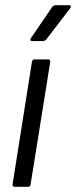

<svg xmlns="http://www.w3.org/2000/svg" viewBox="-20 -714 291 734"><path d="M36 0Q27 0 28 -9L102 -477Q104 -487 112 -487H164Q173 -487 172 -477L97 -9Q96 0 88 0ZM103 -557Q98 -557 96.5 -560Q95 -563 98 -568L178 -685Q183 -694 193 -694H244Q249 -694 250.5 -690.5Q252 -687 248 -682L159 -566Q153 -557 144 -557Z"/></svg>

Font: Sofia Sans Condensed
Style: Italic
Weight: 400
Italic angle: -9°
Designer: Botio Nikoltchev, Ani Petrova
Foundry: lettersoup
Version: Version 4.101